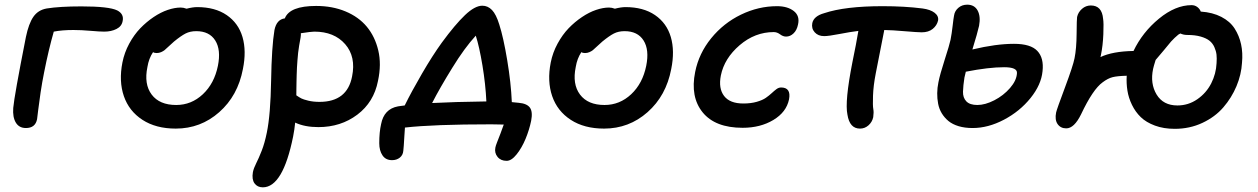

<svg xmlns="http://www.w3.org/2000/svg" viewBox="-20 -533 5333 814"><path d="M89.8 9.8Q61 9.8 47.1 -13.2Q33.2 -36.1 36.1 -75.2Q40.5 -126 89.8 -376Q101.6 -433.1 121.6 -461.9Q141.6 -490.7 178.2 -497.1Q233.4 -505.9 325.2 -505.9Q442.4 -505.9 477.1 -488.8Q506.3 -473.6 500 -443.8Q496.1 -421.4 473.9 -410.2Q451.7 -398.9 421.9 -398.9Q403.3 -398.9 364.3 -402.3Q325.2 -405.8 291 -405.8Q242.7 -405.8 208 -398.9Q186 -322.3 167 -226.1Q158.7 -185.1 152.1 -141.1Q145.5 -97.2 141.8 -65.4Q138.2 -33.7 137.2 -27.8Q129.9 9.8 89.8 9.8Z M725.1 12.2Q641.1 12.2 584 -24.9Q526.9 -62 505.1 -125.5Q483.4 -189 499 -268.1Q507.3 -310.1 527.8 -347.9Q548.3 -385.7 574.7 -413.1Q601.1 -440.4 631.3 -460.7Q661.6 -481 691.2 -491Q720.7 -501 746.1 -501Q757.8 -501 771 -496.1Q797.4 -502.9 815.9 -502.9Q891.6 -502.9 941.2 -469Q990.7 -435.1 1008.1 -376Q1025.4 -316.9 1009.8 -240.2Q988.3 -127 909.4 -57.4Q830.6 12.2 725.1 12.2ZM605 -249Q589.8 -176.3 623 -132.1Q656.2 -87.9 727.1 -87.9Q791.5 -87.9 840.1 -133.5Q888.7 -179.2 903.8 -253.9Q917.5 -321.8 892.6 -361.3Q867.7 -400.9 812 -400.9Q786.1 -400.9 766.6 -390.9Q747.1 -380.9 717.8 -356.9Q708.5 -349.1 695.8 -336.9Q683.1 -324.7 677.5 -320.3Q671.9 -315.9 663.1 -312Q654.3 -308.1 644 -308.1Q634.3 -308.1 628.9 -312Q610.8 -285.2 605 -249Z M1094.2 261.2Q1071.3 261.2 1059.1 244.4Q1046.9 227.5 1052.2 196.8Q1055.7 179.7 1066.2 159.2Q1076.7 138.7 1089.4 106.4Q1102.1 74.2 1111.3 28.8Q1127 -47.4 1129.4 -191.2Q1131.8 -335 1143.6 -405.8Q1152.8 -450.7 1187.5 -455.1Q1208 -507.8 1320.3 -507.8Q1389.2 -507.8 1444.8 -484.6Q1500.5 -461.4 1535.2 -419.7Q1569.8 -377.9 1583.7 -319.3Q1597.7 -260.7 1582.5 -189.9Q1564.9 -99.6 1494.9 -46.9Q1424.8 5.9 1329.6 5.9Q1272 5.9 1231.4 -13.2Q1228.5 16.6 1222.7 45.9Q1179.2 261.2 1094.2 261.2ZM1254.4 -374Q1251 -357.4 1248.3 -339.8Q1245.6 -322.3 1243.9 -308.8Q1242.2 -295.4 1241 -276.1Q1239.7 -256.8 1239 -246.8Q1238.3 -236.8 1237.8 -215.6Q1237.3 -194.3 1237.1 -187.5Q1236.8 -180.7 1236.6 -157.2Q1236.3 -133.8 1236.3 -128.9Q1249 -120.1 1257.6 -115.7Q1266.1 -111.3 1287.1 -106.2Q1308.1 -101.1 1334.5 -101.1Q1452.1 -101.1 1472.7 -209Q1489.7 -292.5 1443.4 -345.7Q1397 -398.9 1312.5 -398.9Q1299.8 -398.9 1255.4 -392.1Q1256.3 -386.7 1254.4 -374Z M2127.9 148.9Q2103 148.9 2089.4 132.1Q2075.7 115.2 2080.1 92.8Q2081.5 85 2087.4 70.1Q2093.3 55.2 2101.8 33.2Q2110.4 11.2 2115.7 -4.9Q2108.9 -4.9 2091.1 -5.4Q2073.2 -5.9 2062 -5.9Q1818.8 -5.9 1696.8 7.8Q1695.8 22.5 1694.3 44.9Q1692.9 67.4 1691.9 83.5Q1690.9 99.6 1689.9 106Q1688.5 124.5 1675 135.3Q1661.6 146 1642.1 146Q1615.2 146 1601.6 125.7Q1587.9 105.5 1587.9 74.2Q1587.9 26.9 1595.7 -6.8Q1607.9 -70.8 1667 -82Q1668.5 -82 1678.7 -83.7Q1689 -85.4 1695.8 -85.9Q1724.1 -143.6 1768.8 -220.5Q1813.5 -297.4 1853 -352.1Q1909.2 -428.7 1951.2 -468.8Q1993.2 -508.8 2024.9 -508.8Q2048.3 -508.8 2065.9 -490.5Q2083.5 -472.2 2096.7 -429.2Q2114.3 -374.5 2130.4 -277.8Q2146.5 -181.2 2149.9 -100.1Q2154.8 -99.6 2164.3 -98.6Q2173.8 -97.7 2178.7 -97.2Q2213.9 -94.2 2226.6 -76.7Q2239.3 -59.1 2231.9 -21Q2224.1 17.1 2208.3 55.4Q2192.4 93.8 2170.4 121.3Q2148.4 148.9 2127.9 148.9ZM1897.9 -246.1Q1844.7 -160.2 1812 -96.2Q1904.3 -101.1 2042 -103Q2038.6 -175.8 2025.4 -255.4Q2012.2 -335 1997.1 -381.8Q1949.2 -329.6 1897.9 -246.1Z M2541 12.2Q2457 12.2 2399.9 -24.9Q2342.8 -62 2321 -125.5Q2299.3 -189 2314.9 -268.1Q2323.2 -310.1 2343.8 -347.9Q2364.3 -385.7 2390.6 -413.1Q2417 -440.4 2447.3 -460.7Q2477.5 -481 2507.1 -491Q2536.6 -501 2562 -501Q2573.7 -501 2586.9 -496.1Q2613.3 -502.9 2631.8 -502.9Q2707.5 -502.9 2757.1 -469Q2806.6 -435.1 2824 -376Q2841.3 -316.9 2825.7 -240.2Q2804.2 -127 2725.3 -57.4Q2646.5 12.2 2541 12.2ZM2420.9 -249Q2405.8 -176.3 2439 -132.1Q2472.2 -87.9 2543 -87.9Q2607.4 -87.9 2656 -133.5Q2704.6 -179.2 2719.7 -253.9Q2733.4 -321.8 2708.5 -361.3Q2683.6 -400.9 2627.9 -400.9Q2602.1 -400.9 2582.5 -390.9Q2563 -380.9 2533.7 -356.9Q2524.4 -349.1 2511.7 -336.9Q2499 -324.7 2493.4 -320.3Q2487.8 -315.9 2479 -312Q2470.2 -308.1 2460 -308.1Q2450.2 -308.1 2444.8 -312Q2426.8 -285.2 2420.9 -249Z M3128.4 8.8Q3012.2 8.8 2959 -56.6Q2905.8 -122.1 2927.2 -228Q2942.9 -306.6 2995.1 -370.8Q3047.4 -435.1 3121.3 -470.9Q3195.3 -506.8 3274.4 -506.8Q3318.8 -506.8 3345.2 -486.3Q3371.6 -465.8 3363.3 -429.2Q3358.4 -404.8 3344.2 -391.4Q3330.1 -377.9 3312.5 -377.9Q3299.8 -377.9 3287.1 -387.5Q3274.4 -397 3260.3 -397Q3180.7 -397 3115.7 -341.3Q3050.8 -285.6 3036.1 -212.9Q3025.4 -158.2 3049.8 -126.2Q3074.2 -94.2 3131.3 -94.2Q3163.6 -94.2 3188.2 -101.3Q3212.9 -108.4 3226.8 -118.2Q3240.7 -127.9 3251.5 -137.9Q3262.2 -147.9 3271.7 -155Q3281.2 -162.1 3291.5 -162.1Q3334.5 -162.1 3325.2 -111.8Q3314 -57.6 3258.8 -24.4Q3203.6 8.8 3128.4 8.8Z M3626 12.2Q3582 12.2 3572.8 -46.9Q3561 -102.5 3593.8 -269Q3610.4 -349.1 3619.1 -401.9Q3585.4 -397.9 3539.3 -388.9Q3493.2 -379.9 3474.1 -379.9Q3448.7 -379.9 3434.1 -396Q3419.4 -412.1 3423.8 -435.1Q3430.2 -464.8 3474.1 -477.1Q3562.5 -506.8 3722.2 -506.8Q3814.9 -506.8 3891.1 -497.1Q3924.3 -492.7 3942.4 -478.8Q3960.4 -464.8 3957 -445.8Q3952.1 -424.8 3934.3 -410.4Q3916.5 -396 3887.7 -396Q3871.1 -396 3816.4 -400.6Q3761.7 -405.3 3729 -405.8Q3695.3 -234.9 3692.9 -222.2Q3682.6 -169.4 3681.2 -127Q3679.7 -84.5 3682.4 -70.8Q3685.1 -57.1 3682.1 -36.1Q3677.7 -15.6 3662.1 -1.7Q3646.5 12.2 3626 12.2Z M4103.5 9.8Q4070.3 9.8 4044.2 2Q4018.1 -5.9 4001 -20Q3983.9 -34.2 3972.7 -52.7Q3961.4 -71.3 3957.3 -93.3Q3953.1 -115.2 3953.4 -137.9Q3953.6 -160.6 3958.5 -184.1Q3964.8 -216.8 3985.1 -279.8Q4005.4 -342.8 4009.8 -363.8Q4015.1 -390.6 4018.8 -423.6Q4022.5 -456.5 4024.9 -467.8Q4027.8 -486.8 4043.2 -500Q4058.6 -513.2 4080.6 -513.2Q4111.3 -513.2 4124.8 -488.3Q4138.2 -463.4 4130.9 -423.8Q4124.5 -394.5 4102.5 -323.2Q4202.6 -347.2 4278.8 -347.2Q4349.6 -347.2 4377.9 -317.1Q4406.2 -287.1 4399.9 -231Q4394.5 -173.8 4349.1 -117.4Q4303.7 -61 4236.6 -25.6Q4169.4 9.8 4103.5 9.8ZM4068.8 -204.1Q4063.5 -170.4 4062.7 -144.5Q4062 -118.7 4076.9 -103.3Q4091.8 -87.9 4123.5 -87.9Q4156.7 -87.9 4195.6 -107.9Q4234.4 -127.9 4262.2 -159.9Q4290 -191.9 4291.5 -223.1Q4292.5 -235.4 4279.1 -241.7Q4265.6 -248 4236.8 -248Q4171.9 -248 4074.7 -229Q4070.3 -209 4068.8 -204.1Z M4960.4 13.2Q4913.6 13.2 4876.5 -0.5Q4839.4 -14.2 4816.4 -36.4Q4793.5 -58.6 4779.1 -88.4Q4764.6 -118.2 4759.8 -148.9Q4754.9 -179.7 4756.8 -211.9Q4716.8 -210.9 4696.8 -205.8Q4676.8 -200.7 4654.8 -184.1Q4613.3 -154.3 4563.5 -48.8Q4534.2 11.2 4500.5 11.2Q4476.6 11.2 4463.9 -6.8Q4451.2 -24.9 4457.5 -56.2Q4460.4 -69.8 4494.9 -161.9Q4529.3 -253.9 4535.6 -286.1Q4543.9 -326.7 4544.4 -389.9Q4544.9 -453.1 4546.4 -460.9Q4550.8 -481 4567.1 -495.4Q4583.5 -509.8 4604.5 -509.8Q4651.9 -509.8 4656.7 -453.1Q4659.7 -436.5 4657.7 -388.2Q4655.8 -339.8 4647.5 -299.8Q4647 -298.3 4646.5 -295.4Q4646 -292.5 4645.5 -291Q4696.8 -315.4 4785.6 -316.9Q4823.7 -396.5 4893.6 -453.9Q4963.4 -511.2 5031.7 -511.2Q5045.4 -511.2 5055.9 -503.4Q5066.4 -495.6 5070.8 -483.9Q5121.1 -480.5 5158 -461.4Q5194.8 -442.4 5214.4 -411.9Q5233.9 -381.3 5241.7 -345Q5249.5 -308.6 5245.6 -267.1Q5242.7 -216.8 5222.2 -167.7Q5201.7 -118.7 5166.5 -77.9Q5131.3 -37.1 5077.6 -12Q5023.9 13.2 4960.4 13.2ZM4868.7 -241.2Q4855.5 -178.7 4883.5 -132.3Q4911.6 -85.9 4971.7 -85.9Q5018.1 -85.9 5056.2 -112.3Q5094.2 -138.7 5115 -179.4Q5135.7 -220.2 5137.7 -265.1Q5139.2 -285.6 5137.5 -301.3Q5135.7 -316.9 5128.4 -333.3Q5121.1 -349.6 5107.7 -360.4Q5094.2 -371.1 5070.6 -377.9Q5046.9 -384.8 5013.7 -384.8Q4997.1 -384.8 4984.4 -391.1Q4982.9 -390.1 4980 -388.7Q4977.1 -387.2 4975.6 -386.2Q4960 -373.5 4944.8 -356.9Q4937 -347.7 4914.1 -319.8Q4891.1 -292 4879.4 -278.8Q4871.1 -252.4 4868.7 -241.2Z"/></svg>

Font: Shantell Sans Normal
Style: Italic
Weight: 500
Italic angle: -11.31°
Designer: Stephen Nixon, Anya Danilova, Shantell Martin
Foundry: Arrow Type
Version: Version 1.006;[559af2be0]